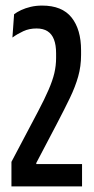

<svg xmlns="http://www.w3.org/2000/svg" viewBox="-20 -668 338 688"><path d="M21 0V-88L116 -268Q140 -313.5 154.2 -346.5Q168.5 -379.5 174.8 -406.2Q181 -433 181 -460V-477.5Q181 -506.5 173.5 -526.2Q166 -546 150.5 -556Q135 -566 111 -566Q84.5 -566 63.5 -556.2Q42.5 -546.5 24.5 -533.5L30.5 -617Q41 -625 56 -632Q71 -639 90 -643.5Q109 -648 131 -648Q202.5 -648 236.5 -605.2Q270.5 -562.5 270.5 -487.5V-471Q270.5 -430.5 260.2 -394Q250 -357.5 230.5 -317Q211 -276.5 183.5 -224L110 -84V-65L71.5 -80H274V0Z"/></svg>

Font: Anek Latin Condensed Medium
Style: Regular
Weight: 500
Width: 3
Designer: Yesha Goshar
Foundry: Ek Type
Version: Version 1.003